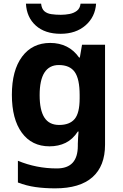

<svg xmlns="http://www.w3.org/2000/svg" viewBox="-20 -791 673 1051"><path d="M255 -556Q305 -556 345 -536Q385 -516 413 -476H417L429 -546H555V1Q555 118 486 179Q417 240 282 240Q224 240 174.5 233Q125 226 78 208V89Q179 131 291 131Q349 131 377.5 100Q406 69 406 7V-4Q406 -21 407.5 -39Q409 -57 410 -71H406Q378 -28 339 -9Q300 10 251 10Q154 10 99.5 -64.5Q45 -139 45 -272Q45 -406 101 -481Q157 -556 255 -556ZM302 -435Q250 -435 223.5 -394Q197 -353 197 -270Q197 -188 223 -147.5Q249 -107 304 -107Q361 -107 388.5 -139.5Q416 -172 416 -253V-271Q416 -359 389 -397Q362 -435 302 -435ZM506 -771Q501 -698 448 -652Q395 -606 312 -606Q226 -606 176 -651Q126 -696 122 -771H205Q208 -743 222.5 -730Q237 -717 261 -713.5Q285 -710 313 -710Q337 -710 360.5 -714.5Q384 -719 401 -732Q418 -745 421 -771Z"/></svg>

Font: Noto Sans New Tai Lue
Style: Regular
Weight: 400
Designer: Monotype Design Team
Foundry: Monotype Imaging Inc.
Version: Version 2.003